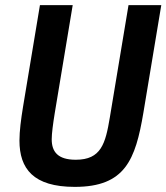

<svg xmlns="http://www.w3.org/2000/svg" viewBox="-20 -718 650 750"><path d="M136 -698 70 -301C62 -252 56 -206 56 -169C56 -59 110 12 272 12C469 12 509 -94 540 -277L610 -698H482L409 -259C392 -157 375 -94 276 -94C206 -94 182 -125 182 -174C182 -196 187 -234 194 -277L264 -698Z"/></svg>

Font: IBM Plex Mono SmBld
Style: Italic
Weight: 600
Italic angle: -9.5°
Monospace: yes
Designer: Mike Abbink, Paul van der Laan, Pieter van Rosmalen
Foundry: Bold Monday
Version: Version 2.004